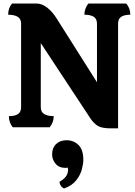

<svg xmlns="http://www.w3.org/2000/svg" viewBox="-20 -718 764 1083"><path d="M606 6Q554 6 531.5 -8Q509 -22 490 -50L210 -475V-114Q210 -86 229.5 -74.5Q249 -63 283 -63Q283 -28 260 0H52Q30 -27 30 -63Q64 -63 81.5 -74.5Q99 -86 99 -114V-584Q99 -612 79.5 -623.5Q60 -635 26 -635Q26 -673 48 -698H187Q216 -698 245.5 -675.5Q275 -653 300 -613L527 -254V-584Q527 -612 508.5 -623.5Q490 -635 456 -635Q456 -652 462 -669Q468 -686 479 -698H692Q715 -672 715 -635Q682 -635 664 -623.5Q646 -612 646 -584V6ZM342 345Q332 342 324 331Q316 320 316 307Q338 295 351 278.5Q364 262 364 238Q364 235 362 227Q359 228 356 228.5Q353 229 350 229Q313 229 293.5 205.5Q274 182 274 153Q274 116 296.5 94.5Q319 73 355 73Q395 73 422.5 99.5Q450 126 450 185Q450 206 441.5 238Q433 270 409.5 299.5Q386 329 342 345Z"/></svg>

Font: Calistoga
Style: Regular
Weight: 400
Designer: Yvonne Schuttler, Eben Sorkin
Foundry: www.sorkintype.com
Version: Version 1.010; ttfautohint (v1.8.4.7-5d5b)